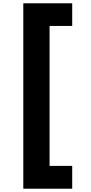

<svg xmlns="http://www.w3.org/2000/svg" viewBox="-20 -934 550 1162"><path d="M121 -914H417V-777H280V70H417V208H121Z"/></svg>

Font: Parkinsans
Style: Bold
Weight: 700
Designer: Red Stone, Indian Type Foundry
Foundry: Indian Type Foundry
Version: Version 1.000